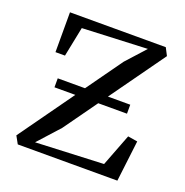

<svg xmlns="http://www.w3.org/2000/svg" viewBox="-99 -603 668 693"><g transform="rotate(20 235.0 -256.0)"><path d="M364.5 -484.5 114.5 -473.5 91.5 -359.5H55V-512.5H423L438 -483.5L171.5 -111L97 -28.5L358 -40L405.5 -163.5L442.5 -157.5L423.5 0H41L25 -29L298 -411ZM95 -273.5H373.5V-239H95Z"/></g></svg>

Font: Merriweather 120pt Light
Style: Regular
Weight: 300
Version: Version 2.100